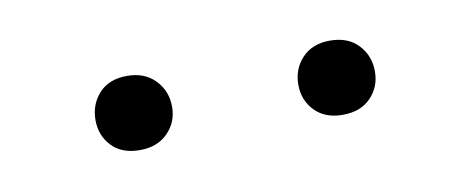

<svg xmlns="http://www.w3.org/2000/svg" viewBox="-27 -781 484 199"><g transform="rotate(-10 215.0 -681.5)"><path d="M69.8 -681.6Q69.8 -698.2 80.3 -709.7Q90.8 -721.2 109.9 -721.2Q128.4 -721.2 139.4 -709.7Q150.4 -698.2 150.4 -681.6Q150.4 -665.5 139.4 -654.3Q128.4 -643.1 109.9 -643.1Q90.8 -643.1 80.3 -654.3Q69.8 -665.5 69.8 -681.6ZM283.2 -681.2Q283.2 -697.8 293.9 -709.2Q304.7 -720.7 323.2 -720.7Q342.3 -720.7 353 -709.2Q363.8 -697.8 363.8 -681.2Q363.8 -665 353 -653.8Q342.3 -642.6 323.2 -642.6Q304.7 -642.6 293.9 -653.8Q283.2 -665 283.2 -681.2Z"/></g></svg>

Font: RobotoDraft Light
Style: Regular
Weight: 300
Version: Version 2.001151; 2014